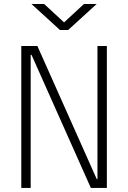

<svg xmlns="http://www.w3.org/2000/svg" viewBox="-20 -918 626 938"><path d="M423.8 0 133.8 -650.4H129.9V0H84V-693.4H162.6L452.6 -43H456.1V-693.4H502V0ZM272.9 -771.5 133.8 -898.4H195.8L293 -808.6L390.1 -898.4H452.1L313 -771.5Z"/></svg>

Font: Cascadia Code ExtraLight
Style: Regular
Weight: 200
Monospace: yes
Designer: Aaron Bell
Foundry: Saja Typeworks
Version: Version 2407.024; ttfautohint (v1.8.4)